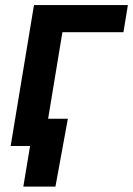

<svg xmlns="http://www.w3.org/2000/svg" viewBox="-20 -562 512 739"><path d="M472.2 -542.5 455.1 -438H220.2L147.9 0H21L110.8 -542.5ZM69.8 156.2 95.7 0H55.2L72.3 -105H241.2L193.4 156.2Z"/></svg>

Font: Inter 16pt SemiBold
Style: Italic
Weight: 600
Italic angle: -9.3988°
Version: Version 4.001;git-66647c0bb